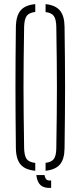

<svg xmlns="http://www.w3.org/2000/svg" viewBox="-20 -824 390 931"><path d="M57 -105Q56 -191.5 55.5 -263.8Q55 -336 55 -403.2Q55 -470.5 55.5 -541Q56 -611.5 57 -694Q58 -747.5 80 -773.5Q102 -799.5 151 -804V-766Q120.5 -762.5 109.2 -746.5Q98 -730.5 97 -694Q95.5 -606.5 94.8 -537.5Q94 -468.5 94 -404.2Q94 -340 94.8 -268.8Q95.5 -197.5 97 -105Q98 -68.5 109.2 -53Q120.5 -37.5 151 -34V4Q102 -0.5 80 -26.2Q58 -52 57 -105ZM156 25H196Q199 41.5 206 47Q213 52.5 228 51V87Q194.5 89 177.5 74.5Q160.5 60 156 25ZM201 4V-34.5Q230.5 -38 241.5 -53.8Q252.5 -69.5 253 -105Q254.5 -194.5 255.2 -264.8Q256 -335 256 -399.2Q256 -463.5 255.2 -533.8Q254.5 -604 253 -694Q252.5 -729.5 241.5 -745.8Q230.5 -762 201 -765.5V-804Q249 -799 270.8 -772.8Q292.5 -746.5 293 -694Q294 -611.5 294.8 -541Q295.5 -470.5 295.5 -403.2Q295.5 -336 294.8 -263.8Q294 -191.5 293 -105Q292.5 -52.5 270.8 -26.8Q249 -1 201 4Z"/></svg>

Font: Big Shoulders Stencil Text SC Thin
Style: Regular
Weight: 100
Designer: Patric King
Foundry: XO Type Co
Version: Version 2.001